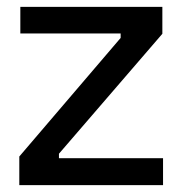

<svg xmlns="http://www.w3.org/2000/svg" viewBox="-20 -537 529 557"><path d="M36 0V-83L330 -427V-440H39V-517H451V-439L151 -91V-78H453V0Z"/></svg>

Font: Bricolage Grotesque 12pt
Style: Regular
Weight: 400
Designer: Mathieu Triay
Foundry: Atelier Triay
Version: Version 1.001; ttfautohint (v1.8.4.7-5d5b);gftools[0.9.33.de